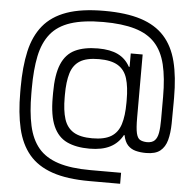

<svg xmlns="http://www.w3.org/2000/svg" viewBox="-68 -954 1269 1254"><g transform="rotate(5 566.5 -327.0)"><path d="M565 231Q417 231 320 197.5Q223 164 167 97Q111 30 87.5 -71Q64 -172 64 -307V-339Q64 -475 87 -577Q110 -679 166 -747.5Q222 -816 319 -850.5Q416 -885 565 -885Q709 -885 805.5 -854Q902 -823 960 -759Q1018 -695 1043 -596Q1068 -497 1068 -359V-327Q1068 -253 1067 -190Q1066 -127 1053.5 -81Q1041 -35 1009.5 -9.5Q978 16 917 16Q879 16 848.5 8Q818 0 797 -22Q776 -44 767 -88H763Q734 -34 681 -7Q628 20 546 20Q458 20 398.5 -8Q339 -36 308.5 -104.5Q278 -173 278 -293V-323Q278 -443 307 -511.5Q336 -580 395.5 -608.5Q455 -637 546 -637Q626 -637 677 -612Q728 -587 756 -535H761V-623H839V-209Q839 -140 846.5 -107.5Q854 -75 871 -65.5Q888 -56 916 -55Q950 -55 967 -72Q984 -89 990 -123Q996 -157 996 -208.5Q996 -260 996 -327V-359Q996 -484 975 -570.5Q954 -657 905 -710Q856 -763 772.5 -787.5Q689 -812 565 -812Q435 -812 351 -784.5Q267 -757 220.5 -699Q174 -641 155.5 -552Q137 -463 137 -339V-307Q137 -184 156.5 -95.5Q176 -7 223 49Q270 105 353.5 132Q437 159 565 159H766V231ZM558 -49Q638 -49 682 -76Q726 -103 743.5 -158.5Q761 -214 761 -300V-317Q761 -403 744 -458.5Q727 -514 682.5 -541Q638 -568 558 -568Q477 -568 433.5 -541Q390 -514 373 -458.5Q356 -403 356 -317V-300Q356 -214 373.5 -158.5Q391 -103 435 -76Q479 -49 558 -49Z"/></g></svg>

Font: Matangi Medium
Style: Regular
Weight: 500
Designer: Prashant Pant
Foundry: The Graphic Ant
Version: Version 3.002